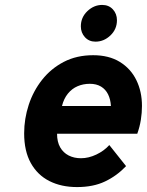

<svg xmlns="http://www.w3.org/2000/svg" viewBox="-20 -747 596 779"><path d="M292.5 12Q228.5 12 180.2 -12.5Q132 -37 105 -85.5Q78 -134 78 -206Q78 -265 96.5 -321.5Q115 -378 151 -423.5Q187 -469 239 -496Q291 -523 358 -523Q422 -523 466.2 -495.8Q510.5 -468.5 533.2 -422Q556 -375.5 556 -317Q556 -289.5 551.5 -261Q547 -232.5 537 -204.5H211.5Q211.5 -171.5 224 -149.5Q236.5 -127.5 258.5 -116.2Q280.5 -105 308.5 -105Q339.5 -105 371 -120Q402.5 -135 423.5 -158.5L491.5 -73Q454 -33.5 406.2 -10.8Q358.5 12 292.5 12ZM231.5 -317H430Q428.5 -344 418.5 -364.2Q408.5 -384.5 389.8 -395.8Q371 -407 344.5 -407Q317.5 -407 294.8 -397.2Q272 -387.5 255.5 -367.2Q239 -347 231.5 -317ZM367.5 -578Q341 -578 324.5 -596.2Q308 -614.5 308 -640Q308 -676.5 334.5 -701.8Q361 -727 394.5 -727Q421.5 -727 438 -709Q454.5 -691 454.5 -665Q454.5 -628.5 428 -603.2Q401.5 -578 367.5 -578Z"/></svg>

Font: Overpass ExtraBold
Style: Italic
Weight: 800
Italic angle: -10°
Designer: Delve Withrington, Dave Bailey, Thomas Jockin
Foundry: Delve Fonts LLC
Version: Version 4.000